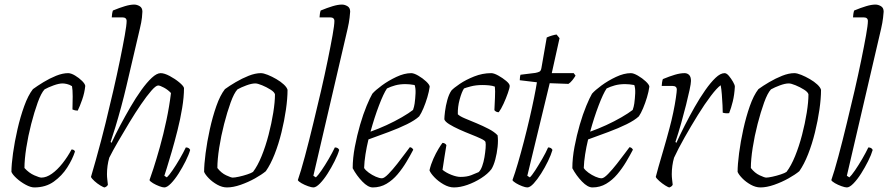

<svg xmlns="http://www.w3.org/2000/svg" viewBox="-20 -820 3886 840"><path d="M130 0Q114 0 92 -12Q70 -24 52.5 -40Q35 -56 30 -68Q30 -100 37 -150Q44 -200 56.5 -254.5Q69 -309 86 -356Q103 -403 124 -430Q143 -444 170 -460.5Q197 -477 225.5 -488.5Q254 -500 278 -500Q291 -500 308.5 -489.5Q326 -479 339 -466Q352 -453 353 -444Q350 -414 339.5 -384Q329 -354 320 -336Q308 -336 297 -341Q298 -368 298 -398Q298 -428 295 -443Q284 -450 272.5 -452.5Q261 -455 254 -455Q238 -455 214.5 -446.5Q191 -438 175 -429Q160 -413 145 -371.5Q130 -330 116.5 -277.5Q103 -225 95 -173.5Q87 -122 87 -85Q107 -63 130 -53Q153 -43 161 -43Q183 -43 207 -60Q231 -77 253.5 -105.5Q276 -134 293 -166Q305 -166 308 -157Q297 -123 274 -87Q251 -51 215.5 -25.5Q180 0 130 0Z M438 0Q433 0 419 -8.5Q405 -17 393 -28Q381 -39 378 -46Q387 -76 399 -119Q411 -162 422.5 -205.5Q434 -249 442 -282Q459 -351 475.5 -422.5Q492 -494 505 -557.5Q518 -621 526 -666Q534 -711 534 -728Q534 -744 515 -744H469Q469 -750 470.5 -759.5Q472 -769 474 -774Q503 -786 526.5 -793Q550 -800 567 -800Q579 -800 591 -793Q603 -786 603 -769Q603 -762 601 -743Q599 -724 592 -695L533 -443Q523 -400 510 -352Q497 -304 484.5 -263Q472 -222 464 -199L468 -195Q484 -230 505.5 -270.5Q527 -311 550.5 -351.5Q574 -392 598 -425.5Q622 -459 644 -479.5Q666 -500 683 -500Q699 -500 722.5 -487.5Q746 -475 764.5 -459.5Q783 -444 785 -435Q785 -396 777 -347.5Q769 -299 756.5 -249.5Q744 -200 731.5 -157Q719 -114 710 -85.5Q701 -57 699 -51L710 -44Q719 -52 734.5 -74.5Q750 -97 766 -124.5Q782 -152 793 -175Q807 -175 812 -164Q806 -143 792 -115Q778 -87 761.5 -61Q745 -35 728 -17.5Q711 0 699 0Q691 0 676.5 -5.5Q662 -11 649.5 -18.5Q637 -26 634 -32Q639 -45 651.5 -83.5Q664 -122 679.5 -177Q695 -232 708 -293.5Q721 -355 728 -413Q715 -427 697.5 -436.5Q680 -446 672 -446Q662 -446 642 -423Q622 -400 597 -363.5Q572 -327 546 -284Q520 -241 496.5 -200.5Q473 -160 458 -130Q453 -113 450.5 -94.5Q448 -76 448 -58Q448 -46 449.5 -34.5Q451 -23 452 -12Q451 -9 448 -6Q445 -3 438 0Z M973 0Q952 0 930.5 -12Q909 -24 893.5 -40Q878 -56 873 -68Q873 -100 879.5 -150Q886 -200 898 -254.5Q910 -309 926.5 -356Q943 -403 964 -430Q983 -444 1011 -460.5Q1039 -477 1068 -488.5Q1097 -500 1121 -500Q1133 -500 1151.5 -492.5Q1170 -485 1189 -474Q1208 -463 1221.5 -450.5Q1235 -438 1238 -427Q1238 -389 1231 -340.5Q1224 -292 1211.5 -241Q1199 -190 1181.5 -145.5Q1164 -101 1143 -71Q1125 -56 1095.5 -39.5Q1066 -23 1033 -11.5Q1000 0 973 0ZM998 -43Q1007 -43 1025.5 -47Q1044 -51 1062 -57Q1080 -63 1087 -68Q1107 -94 1124.5 -137Q1142 -180 1155 -230Q1168 -280 1175.5 -327Q1183 -374 1183 -407Q1181 -417 1163.5 -428Q1146 -439 1126.5 -447Q1107 -455 1097 -455Q1081 -455 1058 -446.5Q1035 -438 1019 -429Q1004 -413 989 -371.5Q974 -330 960.5 -277.5Q947 -225 939 -173.5Q931 -122 931 -85Q948 -63 969.5 -53Q991 -43 998 -43Z M1351 0Q1343 0 1327.5 -5.5Q1312 -11 1299 -18.5Q1286 -26 1283 -32Q1296 -69 1314 -136Q1332 -203 1351 -282Q1368 -351 1384.5 -422.5Q1401 -494 1414 -557.5Q1427 -621 1435 -666Q1443 -711 1443 -728Q1443 -744 1424 -744H1378Q1378 -750 1379.5 -759.5Q1381 -769 1383 -774Q1412 -786 1435.5 -793Q1459 -800 1476 -800Q1488 -800 1500 -793Q1512 -786 1512 -769Q1512 -765 1509.5 -743Q1507 -721 1501 -695L1351 -51L1362 -44Q1371 -52 1386.5 -74.5Q1402 -97 1418 -124.5Q1434 -152 1445 -175Q1459 -175 1464 -164Q1458 -143 1444 -115Q1430 -87 1413.5 -61Q1397 -35 1380 -17.5Q1363 0 1351 0Z M1611 0Q1590 0 1565 -26Q1540 -52 1523 -84Q1523 -128 1532.5 -178Q1542 -228 1555.5 -274.5Q1569 -321 1584 -357Q1599 -393 1609 -410Q1622 -425 1650.5 -446Q1679 -467 1714 -483.5Q1749 -500 1779 -500Q1791 -500 1810 -489Q1829 -478 1844 -464Q1859 -450 1860 -441Q1857 -419 1849.5 -394Q1842 -369 1832.5 -346.5Q1823 -324 1814 -311Q1796 -294 1760.5 -276.5Q1725 -259 1680.5 -242.5Q1636 -226 1592 -210Q1584 -177 1579 -145Q1574 -113 1573 -85Q1579 -75 1593.5 -64.5Q1608 -54 1624 -47Q1640 -40 1651 -40Q1661 -40 1679.5 -59Q1698 -78 1718 -103.5Q1738 -129 1753.5 -150Q1769 -171 1773 -176Q1783 -175 1788 -165Q1775 -140 1758 -111.5Q1741 -83 1719.5 -57.5Q1698 -32 1671 -16Q1644 0 1611 0ZM1601 -244Q1635 -256 1671 -272.5Q1707 -289 1738 -307Q1769 -325 1787 -339Q1792 -353 1794 -367Q1797 -389 1798 -411.5Q1799 -434 1794 -448Q1783 -450 1773 -451Q1763 -452 1754 -452Q1729 -452 1709 -446.5Q1689 -441 1673 -433Q1658 -411 1638 -358.5Q1618 -306 1601 -244Z M1966 0Q1944 0 1920.5 -13.5Q1897 -27 1880 -45Q1863 -63 1859 -75Q1865 -101 1876 -125.5Q1887 -150 1898.5 -169Q1910 -188 1916 -195Q1928 -194 1933 -185Q1930 -166 1925 -136Q1920 -106 1916 -77Q1932 -64 1955 -55Q1978 -46 1995 -46Q2022 -46 2041.5 -53.5Q2061 -61 2074 -67Q2083 -75 2089.5 -93Q2096 -111 2099.5 -132Q2103 -153 2104.5 -171.5Q2106 -190 2104 -199Q2102 -205 2084 -213.5Q2066 -222 2040.5 -232Q2015 -242 1989.5 -253.5Q1964 -265 1945.5 -276.5Q1927 -288 1924 -298Q1924 -309 1927 -333Q1930 -357 1937 -382.5Q1944 -408 1955 -424Q1965 -435 1991.5 -453Q2018 -471 2054.5 -485.5Q2091 -500 2129 -500Q2141 -500 2160 -489.5Q2179 -479 2194.5 -466Q2210 -453 2210 -444Q2210 -436 2202 -413Q2194 -390 2183 -366Q2172 -342 2162 -329Q2150 -329 2143 -338Q2144 -362 2145.5 -393Q2147 -424 2145 -441Q2135 -445 2120 -446.5Q2105 -448 2091 -448Q2062 -448 2039.5 -442Q2017 -436 2010 -433Q2000 -418 1991 -385Q1982 -352 1983 -320Q1992 -311 2015 -301.5Q2038 -292 2065.5 -280.5Q2093 -269 2118 -256Q2143 -243 2157 -228Q2160 -206 2157 -177.5Q2154 -149 2147 -122.5Q2140 -96 2130 -80Q2114 -59 2085 -40.5Q2056 -22 2024.5 -11Q1993 0 1966 0Z M2287 0Q2279 0 2264.5 -5.5Q2250 -11 2237.5 -18.5Q2225 -26 2222 -32Q2233 -62 2246 -106.5Q2259 -151 2272 -201Q2285 -251 2296.5 -300.5Q2308 -350 2316.5 -392Q2325 -434 2329 -460L2254 -469Q2254 -477 2255 -483.5Q2256 -490 2257 -493L2322 -501Q2333 -503 2340 -506.5Q2347 -510 2349 -524L2372 -656Q2383 -661 2395 -664.5Q2407 -668 2415 -669L2428 -653L2394 -500H2490L2498 -489Q2492 -479 2484 -469Q2476 -459 2467 -453L2385 -456L2287 -51L2298 -44Q2307 -52 2321.5 -74.5Q2336 -97 2352 -124.5Q2368 -152 2378 -175Q2392 -175 2397 -164Q2391 -143 2377.5 -115Q2364 -87 2347.5 -61Q2331 -35 2315 -17.5Q2299 0 2287 0Z M2572 0Q2551 0 2526 -26Q2501 -52 2484 -84Q2484 -128 2493.5 -178Q2503 -228 2516.5 -274.5Q2530 -321 2545 -357Q2560 -393 2570 -410Q2583 -425 2611.5 -446Q2640 -467 2675 -483.5Q2710 -500 2740 -500Q2752 -500 2771 -489Q2790 -478 2805 -464Q2820 -450 2821 -441Q2818 -419 2810.5 -394Q2803 -369 2793.5 -346.5Q2784 -324 2775 -311Q2757 -294 2721.5 -276.5Q2686 -259 2641.5 -242.5Q2597 -226 2553 -210Q2545 -177 2540 -145Q2535 -113 2534 -85Q2540 -75 2554.5 -64.5Q2569 -54 2585 -47Q2601 -40 2612 -40Q2622 -40 2640.5 -59Q2659 -78 2679 -103.5Q2699 -129 2714.5 -150Q2730 -171 2734 -176Q2744 -175 2749 -165Q2736 -140 2719 -111.5Q2702 -83 2680.5 -57.5Q2659 -32 2632 -16Q2605 0 2572 0ZM2562 -244Q2596 -256 2632 -272.5Q2668 -289 2699 -307Q2730 -325 2748 -339Q2753 -353 2755 -367Q2758 -389 2759 -411.5Q2760 -434 2755 -448Q2744 -450 2734 -451Q2724 -452 2715 -452Q2690 -452 2670 -446.5Q2650 -441 2634 -433Q2619 -411 2599 -358.5Q2579 -306 2562 -244Z M2909 0Q2904 0 2890.5 -8.5Q2877 -17 2864.5 -28Q2852 -39 2849 -46Q2852 -59 2861 -90.5Q2870 -122 2883 -166Q2896 -210 2909 -259Q2918 -292 2925.5 -328Q2933 -364 2937 -392Q2941 -420 2941 -428Q2941 -444 2922 -444H2875Q2875 -450 2876.5 -459.5Q2878 -469 2880 -474Q2909 -486 2932.5 -493Q2956 -500 2975 -500Q2987 -500 2995 -492Q3003 -484 3003 -466Q3003 -455 2997 -427Q2991 -399 2981.5 -361Q2972 -323 2960 -280.5Q2948 -238 2935 -199L2939 -195Q2955 -230 2975.5 -270.5Q2996 -311 3019 -351.5Q3042 -392 3065.5 -425.5Q3089 -459 3110.5 -479.5Q3132 -500 3150 -500Q3159 -500 3169 -488Q3179 -476 3187 -462Q3195 -448 3195 -441Q3193 -405 3186 -376.5Q3179 -348 3170 -325Q3163 -324 3156 -324.5Q3149 -325 3142 -327Q3142 -337 3141 -359.5Q3140 -382 3138 -407Q3136 -432 3133 -447Q3117 -436 3090 -400.5Q3063 -365 3033 -316.5Q3003 -268 2975 -218.5Q2947 -169 2929 -130Q2924 -113 2921.5 -94.5Q2919 -76 2919 -58Q2919 -46 2920.5 -34.5Q2922 -23 2923 -12Q2922 -9 2919 -6Q2916 -3 2909 0Z M3307 0Q3286 0 3264.5 -12Q3243 -24 3227.5 -40Q3212 -56 3207 -68Q3207 -100 3213.5 -150Q3220 -200 3232 -254.5Q3244 -309 3260.5 -356Q3277 -403 3298 -430Q3317 -444 3345 -460.5Q3373 -477 3402 -488.5Q3431 -500 3455 -500Q3467 -500 3485.5 -492.5Q3504 -485 3523 -474Q3542 -463 3555.5 -450.5Q3569 -438 3572 -427Q3572 -389 3565 -340.5Q3558 -292 3545.5 -241Q3533 -190 3515.5 -145.5Q3498 -101 3477 -71Q3459 -56 3429.5 -39.5Q3400 -23 3367 -11.5Q3334 0 3307 0ZM3332 -43Q3341 -43 3359.5 -47Q3378 -51 3396 -57Q3414 -63 3421 -68Q3441 -94 3458.5 -137Q3476 -180 3489 -230Q3502 -280 3509.5 -327Q3517 -374 3517 -407Q3515 -417 3497.5 -428Q3480 -439 3460.5 -447Q3441 -455 3431 -455Q3415 -455 3392 -446.5Q3369 -438 3353 -429Q3338 -413 3323 -371.5Q3308 -330 3294.5 -277.5Q3281 -225 3273 -173.5Q3265 -122 3265 -85Q3282 -63 3303.5 -53Q3325 -43 3332 -43Z M3685 0Q3677 0 3661.5 -5.5Q3646 -11 3633 -18.5Q3620 -26 3617 -32Q3630 -69 3648 -136Q3666 -203 3685 -282Q3702 -351 3718.5 -422.5Q3735 -494 3748 -557.5Q3761 -621 3769 -666Q3777 -711 3777 -728Q3777 -744 3758 -744H3712Q3712 -750 3713.5 -759.5Q3715 -769 3717 -774Q3746 -786 3769.5 -793Q3793 -800 3810 -800Q3822 -800 3834 -793Q3846 -786 3846 -769Q3846 -765 3843.5 -743Q3841 -721 3835 -695L3685 -51L3696 -44Q3705 -52 3720.5 -74.5Q3736 -97 3752 -124.5Q3768 -152 3779 -175Q3793 -175 3798 -164Q3792 -143 3778 -115Q3764 -87 3747.5 -61Q3731 -35 3714 -17.5Q3697 0 3685 0Z"/></svg>

Font: Texturina 72pt 72pt Thin
Style: Italic
Weight: 100
Italic angle: -11°
Designer: Guillermo Torres Carreño
Foundry: Omnibus-Type
Version: Version 1.002; ttfautohint (v1.8.3)